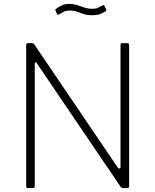

<svg xmlns="http://www.w3.org/2000/svg" viewBox="-20 -963 795 983"><path d="M632 -742Q641 -742 641 -732V-10Q641 -5 639 -2.5Q637 0 632 0H617Q611 0 606.5 -0.5Q602 -1 598 -6L170 -637Q165 -645 161.5 -644Q158 -643 158 -637V-9Q158 0 148 0H123Q114 0 114 -10V-732Q114 -742 123 -742H141Q147 -742 150 -741Q153 -740 156 -735L583 -105Q588 -98 592.5 -100.5Q597 -103 597 -107V-733Q597 -742 605 -742ZM519 -904Q509 -898 494 -891.5Q479 -885 452 -885Q426 -885 408 -891Q390 -897 374.5 -903Q359 -909 338 -909Q316 -909 304 -901.5Q292 -894 282 -889Q278 -887 275.5 -887.5Q273 -888 271 -893L264 -909Q263 -913 263.5 -914.5Q264 -916 266 -917Q281 -928 296.5 -935.5Q312 -943 334 -943Q356 -943 374.5 -937Q393 -931 412 -924.5Q431 -918 453 -918Q470 -918 480 -922.5Q490 -927 503 -934Q508 -937 511 -936.5Q514 -936 516 -931L524 -913Q526 -909 519 -904Z"/></svg>

Font: Libre Franklin Thin
Style: Regular
Weight: 100
Designer: Pablo Impallari, Rodrigo Fuenzalida, Nhung Nguyen
Foundry: Impallari Type
Version: Version 3.000